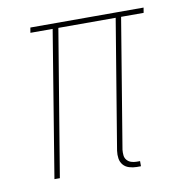

<svg xmlns="http://www.w3.org/2000/svg" viewBox="-66 -592 632 663"><g transform="rotate(-10 250.0 -261.0)"><path d="M361 8Q348 8 335 4Q322 0 314 -9.5Q306 -19 304 -32Q302 -45 304 -59L379 -512H178L93 0H74L158 -512H80L83 -530H480L477 -512H398L323 -59Q322 -49 323 -39.5Q324 -30 330 -23Q336 -16 345 -13Q354 -10 364 -10H376V8Z"/></g></svg>

Font: Iosevka Slab Thin Oblique
Style: Regular
Weight: 100
Italic angle: -9°
Monospace: yes
Designer: Belleve Invis
Foundry: Belleve Invis
Version: Version 11.1.0; ttfautohint (v1.8.3)